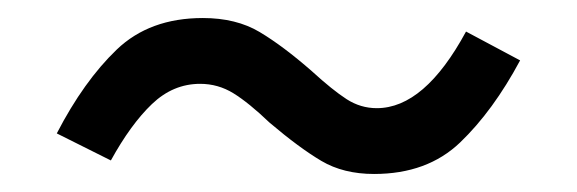

<svg xmlns="http://www.w3.org/2000/svg" viewBox="-20 -421 640 213"><path d="M326 -342Q349 -321 364.5 -311Q380 -301 398 -301Q451 -301 497 -386L557 -354Q527 -298 490.5 -263Q454 -228 395 -228Q361 -228 336.5 -242.5Q312 -257 279 -285Q256 -307 239 -317.5Q222 -328 202 -328Q172 -328 148.5 -305.5Q125 -283 103 -243L43 -273Q73 -331 109.5 -366Q146 -401 205 -401Q242 -401 268 -385.5Q294 -370 326 -342Z"/></svg>

Font: Fira Mono
Style: Regular
Weight: 400
Designer: Carrois Corporate & Edenspiekermann AG
Foundry: Carrois Corporate GbR & Edenspiekermann AG
Version: Version 3.206